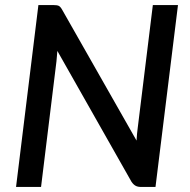

<svg xmlns="http://www.w3.org/2000/svg" viewBox="-20 -740 754 760"><path d="M684.5 -720 595.5 0H538.5Q525 0 516.5 -4.8Q508 -9.5 500.5 -20.5L207 -538.5Q206 -527 205.2 -516.8Q204.5 -506.5 203.5 -497.5L142.5 0H43.5L132 -720H190.5Q205.5 -720 212.2 -717Q219 -714 226 -701.5L520.5 -183.5Q522 -211 525 -232.5L585 -720Z"/></svg>

Font: Lato SemiBold
Style: Italic
Weight: 600
Italic angle: -7°
Designer: Lukasz Dziedzic with Adam Twardoch and Botio Nikoltchev
Foundry: tyPoland Lukasz Dziedzic
Version: Version 2.015; 2015-08-06; http://www.latofonts.com/